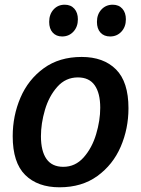

<svg xmlns="http://www.w3.org/2000/svg" viewBox="-20 -785 599 816"><path d="M526 -325Q526 -238 493 -161.5Q460 -85 394 -37Q328 11 233 11Q140 11 87 -41.5Q34 -94 34 -206Q34 -293 67 -370Q100 -447 166 -495Q232 -543 327 -543Q420 -543 473 -490Q526 -437 526 -325ZM154 -206Q154 -143 177.5 -109.5Q201 -76 249 -76Q300 -76 335.5 -116Q371 -156 388.5 -214.5Q406 -273 406 -327Q406 -389 382.5 -422.5Q359 -456 311 -456Q259 -456 223.5 -416Q188 -376 171 -318Q154 -260 154 -206ZM189 -692Q189 -724 207.5 -744.5Q226 -765 255 -765Q281 -765 296 -748Q311 -731 311 -703Q311 -671 292 -650.5Q273 -630 244 -630Q219 -630 204 -646.5Q189 -663 189 -692ZM392 -692Q392 -724 411 -744.5Q430 -765 459 -765Q485 -765 500 -748Q515 -731 515 -703Q515 -671 496 -650.5Q477 -630 448 -630Q422 -630 407 -646.5Q392 -663 392 -692Z"/></svg>

Font: Bitter Pro SemiBold
Style: Italic
Weight: 600
Italic angle: -9°
Designer: Sol Matas, and Bitter project Authors
Foundry: Sol Matas
Version: Version 1.010